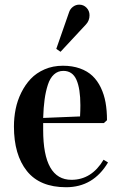

<svg xmlns="http://www.w3.org/2000/svg" viewBox="-20 -786 519 821"><path d="M437.5 -272 424.3 -259.8H164.6V-230Q164.6 -17.1 285.6 -17.1Q371.6 -17.1 422.9 -103L441.9 -91.3Q378.9 14.6 262.7 14.6Q150.4 14.6 95 -54.7Q39.6 -124 39.6 -245.1Q39.6 -283.2 46.9 -319.6Q54.2 -356 70.8 -389.6Q87.4 -423.3 111.3 -448.7Q135.3 -474.1 170.7 -489.5Q206.1 -504.9 249 -504.9Q289.6 -504.9 321.8 -493.4Q354 -481.9 375.5 -461.4Q397 -440.9 411.1 -411.4Q425.3 -381.8 431.4 -347.4Q437.5 -313 437.5 -272ZM251 -482.9Q227.5 -482.9 210.7 -467.5Q193.8 -452.1 184.6 -423.3Q175.3 -394.5 170.7 -360.6Q166 -326.7 164.6 -281.7L322.3 -288.1Q323.7 -313 323.7 -335.9Q323.7 -406.7 306.9 -444.8Q290 -482.9 251 -482.9ZM347.7 -681.6 238.8 -564.5 220.7 -577.1 274.9 -732.4Q279.3 -747.1 291.5 -756.6Q303.7 -766.1 318.8 -766.1Q337.4 -766.1 350.1 -752.9Q362.8 -739.7 362.8 -720.7Q362.8 -697.8 347.7 -681.6Z"/></svg>

Font: VidalokaRegular
Style: Regular
Weight: 400
Designer: Cyreal (www.cyreal.org)
Foundry: Cyreal (www.cyreal.org)
Version: Version 1.000